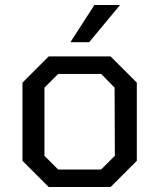

<svg xmlns="http://www.w3.org/2000/svg" viewBox="-20 -749 638 769"><path d="M262 -580 358 -729H461L337 -580ZM175 0 70 -105V-418L175 -523H423L528 -418V-105L423 0ZM213 -70H385L440 -125L439 -398L385 -453H213L158 -398V-125Z"/></svg>

Font: Tomorrow
Style: Regular
Weight: 400
Designer: Tony de Marco, Monica Rizzolli
Foundry: Just in Type
Version: Version 2.002